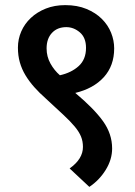

<svg xmlns="http://www.w3.org/2000/svg" viewBox="-20 -666 526 750"><path d="M316 -479Q316 -519 292 -539.5Q268 -560 239 -560Q204 -560 183 -537.5Q162 -515 162 -477Q162 -445 177 -418Q192 -391 214 -372Q259 -382 287.5 -408Q316 -434 316 -479ZM418 -86Q418 -43 393 -2.5Q368 38 329 64L252 -8Q304 -45 304 -92Q304 -114 296.5 -132.5Q289 -151 272 -171.5Q255 -192 227 -218Q199 -244 159 -281Q134 -303 114 -325.5Q94 -348 79.5 -372Q65 -396 57.5 -422.5Q50 -449 50 -480Q50 -513 63 -543Q76 -573 100.5 -596Q125 -619 159 -632.5Q193 -646 235 -646Q282 -646 318 -631Q354 -616 378 -592Q402 -568 414 -538Q426 -508 426 -477Q426 -409 385.5 -364.5Q345 -320 274 -303Q347 -242 382.5 -192.5Q418 -143 418 -86Z"/></svg>

Font: Mukta SemiBold
Style: Regular
Weight: 600
Designer: Girish Dalvi and Yashodeep Gholap
Foundry: Ek Type
Version: Version 2.538;PS 1.002;hotconv 16.6.51;makeotf.lib2.5.65220;